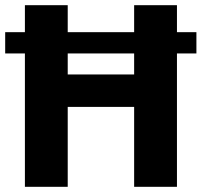

<svg xmlns="http://www.w3.org/2000/svg" viewBox="-20 -720 777 740"><path d="M76 -700H241V-433H497V-700H662V0H497V-308H241V0H76ZM0 -596H737V-514H0Z"/></svg>

Font: Moderustic
Style: Bold
Weight: 700
Designer: Tural Alisoy
Foundry: TAFT Foundry
Version: Version 2.120